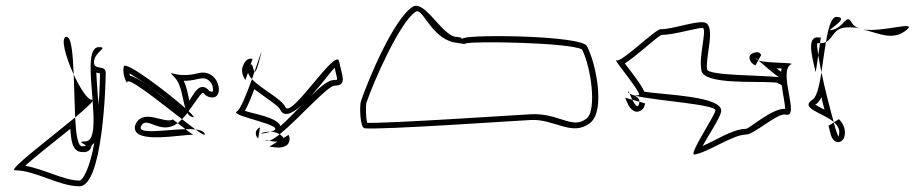

<svg xmlns="http://www.w3.org/2000/svg" viewBox="-20 -685 3230 672"><path d="M317 -431C324 -429 328 -429 330 -428C330 -413 329 -370 325 -318C325 -322 324 -327 324 -331C324 -333 324 -337 323 -340C321 -371 318 -404 317 -431ZM68 -105C105 -138 170 -189 226 -234C229 -206 229 -153 267 -153C268 -153 296 -147 301 -177C304 -179 307 -182 310 -185C295 -98 270 -53 258 -53C205 -53 135 -93 68 -105ZM32 -89C104 -89 186 -33 258 -33C340 -33 350 -392 350 -430C350 -460 309 -437 309 -467C309 -504 363 -520 326 -520C286 -520 297 -424 304 -335C305 -334 304 -333 304 -332C310 -258 312 -190 278 -190C236 -190 308 -173 267 -173C252 -173 246 -216 243 -274C155 -201 6 -89 32 -89ZM238 -424C240 -375 241 -320 243 -274C276 -302 301 -324 304 -332V-335C304 -335 302 -336 301 -336C286 -336 260 -377 238 -424ZM213 -556C190 -556 210 -485 238 -424C235 -496 230 -556 213 -556Z M433 -428C469 -408 533 -361 581 -321C522 -367 465 -414 435 -420C434 -424 434 -425 433 -428ZM623 -402C638 -402 655 -404 675 -409C692 -413 703 -410 710 -404C727 -392 727 -367 724 -364H722C708 -366 716 -366 704 -375C676 -396 657 -354 643 -333C642 -335 644 -328 643 -330C638 -355 634 -379 623 -402ZM452 -241C446 -178 620 -216 656 -213L629 -233C557 -231 458 -213 474 -244C494 -283 540 -209 602 -254L585 -267C557 -250 484 -306 456 -253C454 -250 453 -246 452 -241ZM413 -452C407 -420 425 -394 425 -394C418 -426 534 -332 617 -268C623 -274 630 -281 636 -290C640 -282 646 -277 654 -275C663 -272 656 -281 640 -296C713 -397 673 -350 720 -344C768 -338 749 -450 670 -428C590 -408 558 -450 592 -413C616 -388 618 -339 629 -306C565 -363 417 -475 413 -452ZM602 -254 629 -233C642 -233 654 -233 664 -232C651 -241 635 -254 617 -268C612 -263 607 -258 602 -254ZM664 -232C687 -215 701 -208 696 -218C692 -226 680 -230 664 -232Z M837 -297C848 -316 859 -343 870 -373C908 -344 955 -315 961 -301C974 -273 1004 -288 1036 -317C1010 -291 985 -264 962 -244C947 -276 868 -286 837 -297ZM878 -229C873 -222 875 -206 884 -201L890 -239C888 -238 884 -238 878 -229ZM832 -458C822 -439 829 -419 839 -405L848 -431C850 -423 855 -416 862 -408L871 -435C866 -438 865 -464 857 -459L864 -479C843 -484 835 -464 832 -458ZM922 -192C931 -191 941 -189 951 -189L923 -172C939 -170 962 -164 981 -175C995 -183 996 -202 990 -213L972 -202C971 -204 970 -206 968 -208C965 -211 962 -213 959 -215C944 -203 931 -195 922 -192ZM1069 -350C1106 -391 1141 -438 1151 -448C1157 -426 1160 -411 1160 -406C1158 -406 1155 -405 1149 -405C1129 -405 1101 -381 1069 -350ZM809 -295C780 -278 1006 -244 927 -224C938 -224 949 -221 959 -215C1023 -267 1126 -384 1150 -385C1197 -386 1177 -419 1167 -470C1156 -521 999 -268 979 -310C965 -340 893 -374 862 -408C843 -356 822 -302 809 -295ZM927 -224C896 -225 872 -209 927 -224ZM871 -435C875 -432 881 -444 893 -494C901 -525 889 -486 871 -435ZM913 -192C915 -191 918 -191 922 -192C907 -194 898 -197 913 -192Z M1262 -324C1287 -398 1379 -608 1435 -644C1459 -660 1487 -556 1567 -537L1605 -531C1607 -532 1608 -532 1610 -533C1638 -542 1974 -536 2017 -512C2049 -450 2069 -301 2034 -271C1983 -229 1937 -291 1836 -285C1779 -282 1348 -253 1265 -255C1260 -274 1260 -316 1262 -324ZM1243 -330C1238 -313 1240 -238 1256 -236C1316 -230 1777 -262 1837 -265C1920 -270 1984 -204 2047 -256C2099 -300 2066 -464 2034 -524C2014 -560 1642 -565 1604 -552C1601 -551 1597 -550 1595 -549C1597 -551 1595 -555 1576 -556C1528 -559 1466 -688 1424 -661C1357 -618 1268 -404 1243 -330Z M2698 -446C2704 -446 2711 -445 2716 -445C2715 -442 2714 -438 2714 -434C2709 -437 2703 -442 2698 -446ZM2167 -463C2205 -487 2276 -553 2295 -563C2337 -562 2425 -590 2441 -587C2453 -573 2425 -487 2435 -438C2444 -389 2619 -401 2680 -397C2687 -397 2693 -396 2698 -396L2716 -387C2720 -355 2728 -320 2728 -304C2683 -307 2606 -237 2591 -234C2545 -234 2484 -193 2439 -174C2462 -216 2499 -270 2504 -294C2514 -349 2301 -353 2235 -364C2226 -388 2187 -436 2167 -463ZM2168 -343C2174 -330 2180 -307 2198 -297C2211 -289 2227 -298 2233 -308C2235 -313 2237 -317 2238 -323L2218 -329C2218 -326 2217 -321 2215 -317C2210 -307 2201 -320 2193 -336ZM2184 -357C2187 -351 2189 -343 2193 -336L2218 -329C2218 -343 2203 -348 2203 -350C2195 -352 2188 -355 2184 -357ZM2179 -362C2179 -360 2181 -359 2184 -357C2180 -366 2178 -371 2179 -362ZM2607 -471C2611 -462 2620 -458 2624 -456L2634 -474C2629 -476 2626 -478 2625 -480C2624 -483 2627 -480 2634 -474L2644 -492C2644 -492 2640 -508 2618 -500C2593 -491 2607 -471 2607 -471ZM2634 -474 2635 -473ZM2137 -474C2121 -484 2233 -352 2215 -352C2206 -351 2203 -351 2203 -350C2276 -332 2488 -320 2484 -298C2480 -277 2389 -142 2410 -144C2457 -151 2545 -214 2591 -214C2618 -213 2703 -292 2730 -284C2782 -270 2701 -436 2749 -460C2763 -467 2667 -463 2635 -473C2652 -459 2685 -429 2706 -415C2646 -422 2459 -420 2455 -442C2447 -480 2487 -594 2447 -606C2419 -614 2323 -580 2293 -583C2274 -584 2152 -462 2137 -474Z M2833 -319C2835 -320 2835 -319 2836 -320C2845 -327 2851 -336 2855 -345C2858 -330 2862 -315 2866 -301C2852 -308 2839 -315 2833 -319ZM2880 -245C2886 -224 2887 -198 2906 -189C2922 -182 2933 -200 2934 -202C2943 -229 2932 -253 2916 -268L2899 -257C2914 -244 2922 -228 2915 -208C2914 -204 2907 -224 2898 -256ZM2835 -432 2844 -492C2840 -518 2838 -534 2842 -534H2850L2853 -554C2851 -553 2848 -554 2844 -554C2797 -559 2829 -462 2835 -432ZM2844 -492C2847 -475 2850 -454 2855 -432C2860 -466 2865 -505 2871 -538C2865 -535 2859 -534 2850 -534ZM2987 -586C2991 -585 2996 -583 3001 -582C2996 -583 2992 -585 2987 -586ZM3001 -582C3057 -568 3105 -541 3153 -580C3194 -615 3070 -571 3001 -582ZM2871 -538C2897 -551 2896 -587 2943 -589C2958 -590 2973 -589 2987 -586C2976 -590 2967 -595 2962 -604C2943 -640 2937 -595 2899 -582C2847 -566 2963 -622 2909 -626C2890 -627 2879 -588 2871 -538ZM2898 -256V-258L2899 -257ZM2825 -337C2776 -306 2858 -292 2898 -258C2885 -304 2867 -374 2855 -432C2848 -386 2839 -347 2825 -337Z"/></svg>

Font: CiSf CamouflageKit II
Style: Outline
Weight: 400
Version: Version 1